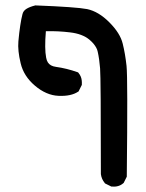

<svg xmlns="http://www.w3.org/2000/svg" viewBox="-20 -435 540 709"><path d="M389.2 252.9 369.6 243.2 367.7 242.2 366.7 240.7Q355 226.6 352.5 208V207.5V207Q352.5 -147 349.6 -182.6Q346.7 -218.3 340.8 -244.1Q339.4 -251.5 335.4 -258.8Q331.5 -266.1 325.2 -273.7Q318.8 -281.2 310.1 -288.6Q284.2 -310.1 238.8 -315.4Q195.3 -320.8 149.4 -319.8Q144 -254.9 150.4 -222.2Q152.3 -211.4 156.7 -204.6Q161.1 -197.8 168.5 -193.6Q175.8 -189.5 187 -188Q226.1 -182.6 266.1 -168.5L268.6 -167.5L270 -165.5Q274.9 -159.7 277.8 -153.1Q280.8 -146.5 281.7 -138.9Q282.7 -131.3 282.2 -123V-121.1L281.2 -119.6L271.5 -100.1L270.5 -97.7L268.1 -96.2Q242.2 -79.1 196.3 -81.1Q173.3 -82 151.4 -91.6Q129.4 -101.1 108.9 -118.7Q67.4 -153.8 56.2 -201.7Q44.9 -248.5 47.9 -282.2Q50.8 -314.5 54.7 -340.3Q58.6 -366.2 63 -382.8Q65.9 -395 77.6 -402.3Q89.4 -409.7 108.9 -414.6L110.4 -415H111.8Q261.7 -409.2 301.8 -401.4Q322.8 -397 343.3 -384.8Q363.8 -372.6 383.8 -352.5Q423.8 -312.5 433.1 -273.9Q442.4 -236.8 447.3 -191.4Q452.1 -146 448.2 214.8V217.3L447.3 219.2L437.5 238.8L436.5 240.7L435.1 241.7Q418.5 256.3 392.6 253.9H390.6Z"/></svg>

Font: NaikaiFont
Style: Bold
Weight: 700
Version: Version 1.89